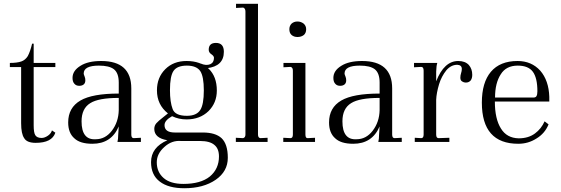

<svg xmlns="http://www.w3.org/2000/svg" viewBox="-20 -751 2969 1016"><path d="M158.2 -418H272.9V-396H158.2V-87.9Q158.2 -48.3 167 -35.2Q176.3 -21 200.2 -21Q216.3 -21 233.9 -33.2Q250.5 -44.9 254.9 -61L272.9 -48.8Q254.9 4.9 168.9 4.9Q122.1 4.9 107.9 -20Q91.8 -43 91.8 -99.1V-396H32.2V-418Q70.3 -418 92.8 -425.8Q113.8 -433.1 127 -454.1Q140.1 -478.5 149.9 -520H158.2Z M725.6 -22V0H601.6Q605.5 -16.1 605.5 -37.1L608.4 -82Q569.3 9.8 468.8 9.8Q403.8 9.8 373.5 -19Q340.8 -47.4 340.8 -103Q340.8 -181.6 405.8 -219.2Q468.8 -255.9 608.4 -255.9V-314Q608.4 -364.7 582.5 -384.8Q557.6 -403.8 503.4 -403.8Q422.9 -403.8 422.9 -361.8Q422.9 -357.4 427.7 -346.2Q431.6 -336.9 431.6 -326.2Q431.6 -311.5 422.9 -304.2Q414.1 -296.9 399.4 -296.9Q381.8 -296.9 372.6 -309.1Q363.8 -319.3 363.8 -338.9Q363.8 -377 405.8 -402.8Q445.8 -428.2 515.6 -428.2Q674.8 -428.2 674.8 -283.2V-39.1Q674.8 -20 687.5 -20ZM486.8 -14.2Q537.1 -14.2 571.8 -59.1Q606.9 -105 608.4 -168V-232.9Q501 -232.9 457.5 -205.1Q411.6 -176.8 411.6 -108.9Q411.6 -59.1 430.4 -35.4Q449.2 -11.7 486.8 -14.2Z M1127.4 -272Q1127.4 -207 1083.5 -163.1Q1038.1 -119.1 967.3 -119.1Q925.8 -119.1 890.6 -136.2Q850.6 -113.8 850.6 -88.9Q850.6 -49.8 905.3 -49.8H1053.7Q1119.6 -49.8 1152.3 -20Q1185.5 11.7 1185.5 84Q1185.5 155.8 1121.6 200.2Q1056.6 245.1 955.6 245.1Q871.1 245.1 825.7 210Q779.3 175.3 779.3 106.9Q779.3 28.8 865.7 -8.8Q796.4 -20.5 796.4 -68.8Q796.4 -86.4 807.6 -99.1Q817.9 -110.8 843.8 -130.9L868.7 -150.9Q810.5 -196.8 810.5 -272.9Q810.5 -340.8 854.5 -384.8Q897.9 -428.2 967.3 -428.2Q1040.5 -428.2 1084.5 -387.2Q1127.4 -345.7 1127.4 -272ZM968.8 -138.2Q1020 -138.2 1039.6 -168.9Q1058.6 -197.8 1058.6 -272.9Q1058.6 -346.2 1039.6 -375Q1019.5 -403.8 968.8 -403.8Q917.5 -403.8 898.4 -376Q879.4 -348.6 879.4 -273.9Q879.4 -210.9 893.6 -173.8Q906.7 -138.2 968.8 -138.2ZM938.5 -4.9Q888.7 -9.3 849.6 26.9Q809.6 62.5 809.6 107.9Q809.6 159.2 845.7 190.9Q881.3 222.2 950.7 222.2Q1041.5 222.2 1090.3 183.1Q1138.7 142.6 1138.7 77.1Q1138.7 35.6 1114.7 16.1Q1090.8 -4.9 1038.6 -4.9ZM1112.3 -444.8Q1112.3 -454.6 1098.6 -463.9Q1084.5 -473.1 1084.5 -487.8Q1084.5 -523.9 1122.6 -523.9Q1164.6 -523.9 1164.6 -477.1Q1164.6 -400.4 1074.7 -390.1L1041.5 -415Q1070.8 -402.3 1092.3 -411.1Q1112.3 -419.9 1112.3 -444.8Z M1228 -22 1266.1 -20Q1278.8 -22.9 1278.8 -39.1V-689.9Q1278.8 -706.5 1267.1 -710.9L1229 -709V-731H1345.2V-39.1Q1345.2 -21.5 1357.9 -20L1396 -22V0H1228Z M1554.2 -637.2Q1572.3 -637.2 1586.9 -626Q1600.1 -614.3 1600.1 -596.2Q1600.1 -576.7 1587.9 -565.9Q1574.2 -555.2 1554.2 -555.2Q1535.2 -555.2 1522.9 -565.9Q1511.2 -576.2 1511.2 -596.2Q1511.2 -614.3 1522.9 -626Q1535.6 -637.2 1554.2 -637.2ZM1596.2 -39.1Q1596.2 -18.6 1608.9 -20L1647 -22V0H1479V-22L1517.1 -20Q1529.8 -20 1529.8 -39.1V-377Q1529.8 -394 1518.1 -397L1480 -395V-418H1596.2Z M2106 -22V0H1981.9Q1985.8 -16.1 1985.8 -37.1L1988.8 -82Q1949.7 9.8 1849.1 9.8Q1784.2 9.8 1753.9 -19Q1721.2 -47.4 1721.2 -103Q1721.2 -181.6 1786.1 -219.2Q1849.1 -255.9 1988.8 -255.9V-314Q1988.8 -364.7 1962.9 -384.8Q1938 -403.8 1883.8 -403.8Q1803.2 -403.8 1803.2 -361.8Q1803.2 -357.4 1808.1 -346.2Q1812 -336.9 1812 -326.2Q1812 -311.5 1803.2 -304.2Q1794.4 -296.9 1779.8 -296.9Q1762.2 -296.9 1752.9 -309.1Q1744.1 -319.3 1744.1 -338.9Q1744.1 -377 1786.1 -402.8Q1826.2 -428.2 1896 -428.2Q2055.2 -428.2 2055.2 -283.2V-39.1Q2055.2 -20 2067.9 -20ZM1867.2 -14.2Q1917.5 -14.2 1952.1 -59.1Q1987.3 -105 1988.8 -168V-232.9Q1881.3 -232.9 1837.9 -205.1Q1792 -176.8 1792 -108.9Q1792 -59.1 1810.8 -35.4Q1829.6 -11.7 1867.2 -14.2Z M2404.8 -428.2Q2441.4 -428.2 2460.9 -407.2Q2479 -386.2 2479 -355Q2479 -336.9 2470.7 -325.2Q2460.9 -314 2444.8 -314Q2434.6 -314 2425.8 -319.8Q2416 -325.2 2416 -339.8Q2416 -352.1 2419.9 -363.8Q2423.8 -375.5 2423.8 -386.2Q2423.8 -406.7 2399.9 -408.2Q2366.7 -408.2 2341.8 -378.9Q2316.4 -347.2 2303.7 -306.2Q2289.6 -259.3 2288.1 -223.1V-39.1Q2288.1 -20 2300.8 -20L2357.9 -22V0H2174.8V-22L2209 -20Q2221.7 -20 2221.7 -39.1V-377Q2221.7 -397 2209 -397L2170.9 -395V-418H2293.9Q2290.5 -405.3 2290 -398.9Q2288.1 -381.3 2288.1 -372.1V-320.8Q2330.1 -428.2 2404.8 -428.2Z M2718.8 -428.2Q2792.5 -428.2 2838.9 -377Q2883.8 -325.2 2886.7 -238.8V-213.9H2598.6Q2598.6 -121.6 2630.9 -70.8Q2661.6 -20.5 2724.6 -19Q2776.4 -19 2811 -44.9Q2844.2 -69.3 2861.8 -108.9L2882.8 -92.8Q2863.3 -44.9 2818.8 -18.1Q2775.4 9.8 2722.7 9.8Q2529.8 9.8 2529.8 -208Q2529.8 -314.5 2577.6 -371.1Q2626 -428.2 2718.8 -428.2ZM2719.7 -403.8Q2658.2 -403.8 2629.9 -357.9Q2599.6 -311.5 2599.6 -234.9H2803.7Q2814.5 -234.9 2818.8 -242.2Q2823.7 -250.5 2823.7 -268.1Q2823.7 -338.4 2799.8 -371.1Q2775.9 -403.8 2719.7 -403.8Z"/></svg>

Font: Unna Light
Style: Regular
Weight: 300
Designer: Jorge de Buen Unna
Foundry: Omnibus-Type
Version: Version 2.007;PS 002.007;hotconv 1.0.88;makeotf.lib2.5.64775